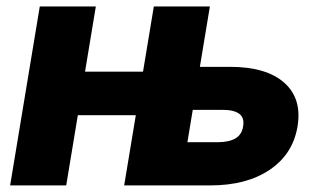

<svg xmlns="http://www.w3.org/2000/svg" viewBox="-20 -562 971 582"><path d="M487.8 0 509.8 -130.9H638.7Q673.8 -130.9 693.4 -142.3Q712.9 -153.8 716.8 -178.2Q721.7 -204.1 705.8 -216.6Q689.9 -229 655.3 -229H491.2L512.7 -359.4H677.2Q787.1 -359.4 841.6 -311.3Q896 -263.2 881.8 -178.2Q867.7 -94.7 797.6 -47.4Q727.5 0 617.7 0ZM10.7 0 100.6 -542.5H270.5L180.7 0ZM167 -212.9 188.5 -344.7H462.4L440.9 -212.9ZM356.4 0 446.3 -542.5H616.2L526.4 0Z"/></svg>

Font: Inter 16pt ExtraBold
Style: Italic
Weight: 800
Italic angle: -9.3988°
Version: Version 4.001;git-66647c0bb